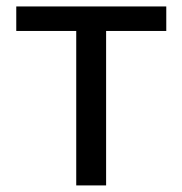

<svg xmlns="http://www.w3.org/2000/svg" viewBox="-20 -563 554 583"><path d="M211.5 0V-469H29.4V-543.4H484.9V-469H302.2V0Z"/></svg>

Font: Noto Sans KR Thin
Style: Regular
Weight: 100
Designer: Ryoko NISHIZUKA 西塚涼子 (kana, bopomofo & ideographs); Paul D. Hunt (Latin, Greek & Cyrillic); Sandoll Communications 산돌커뮤니
Foundry: Adobe
Version: Version 2.004-H2;hotconv 1.0.118;makeotfexe 2.5.65603